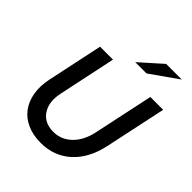

<svg xmlns="http://www.w3.org/2000/svg" viewBox="-250 -1076 1239 1239"><g transform="rotate(45 369.5 -456.5)"><path d="M650 -282Q621 -144 537 -67Q453 10 331 10Q260 10 206.5 -14Q153 -38 120.5 -81.5Q88 -125 77.5 -185.5Q67 -246 82 -318L163 -700H281L198 -308Q178 -215 217 -156.5Q256 -98 338 -98Q410 -98 463 -149.5Q516 -201 535 -291L622 -700H739ZM543 -923H686L497 -790H394Z"/></g></svg>

Font: Red Hat Text Medium
Style: Italic
Weight: 500
Italic angle: -12°
Designer: Pentagram / MCKL
Foundry: Pentagram / MCKL
Version: Version 1.003; Red Hat Text Medium Italic